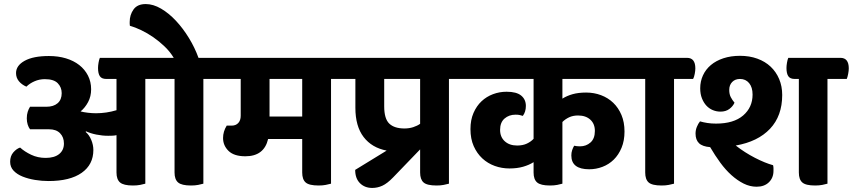

<svg xmlns="http://www.w3.org/2000/svg" viewBox="-20 -903 4202 946"><path d="M982 -514V2Q972 5 956.5 8Q941 11 921 11Q875 11 857.5 -4Q840 -19 840 -53V-514H696V2Q686 5 670.5 8Q655 11 635 11Q589 11 571.5 -4Q554 -19 554 -53V-237Q545 -235 535 -234.5Q525 -234 513 -234Q484 -234 454.5 -240Q425 -246 404 -256L402 -253Q419 -239 429.5 -214Q440 -189 440 -164Q440 -92 382.5 -51.5Q325 -11 219 -11Q186 -11 152.5 -16.5Q119 -22 91.5 -33Q64 -44 47 -62Q30 -80 30 -106Q30 -134 45.5 -152Q61 -170 79 -176Q101 -156 133.5 -140.5Q166 -125 205 -125Q248 -125 271.5 -144Q295 -163 295 -196Q295 -227 276 -246.5Q257 -266 222 -266H128Q121 -275 116.5 -289Q112 -303 112 -320Q112 -338 116.5 -352Q121 -366 128 -377H208Q244 -377 264 -394.5Q284 -412 284 -444Q284 -473 264.5 -493Q245 -513 201 -513Q174 -513 150 -502.5Q126 -492 110 -476Q87 -486 73 -503Q59 -520 59 -543Q59 -580 101.5 -603.5Q144 -627 221 -627Q267 -627 305 -615.5Q343 -604 370.5 -582.5Q398 -561 413.5 -530.5Q429 -500 429 -463Q429 -428 414 -400Q399 -372 377 -354Q392 -350 413 -347.5Q434 -345 453 -345Q504 -345 554 -360V-514H504Q481 -514 472 -527.5Q463 -541 463 -568Q463 -579 465.5 -594Q468 -609 472 -618H836Q818 -648 791.5 -673.5Q765 -699 735.5 -719.5Q706 -740 675.5 -754.5Q645 -769 620 -776Q619 -781 619 -785.5Q619 -790 619 -795Q619 -830 638 -856.5Q657 -883 698 -883Q735 -883 773.5 -860.5Q812 -838 847 -800.5Q882 -763 911 -715.5Q940 -668 958 -618H1046Q1087 -618 1087 -566Q1087 -555 1084 -539Q1081 -523 1077 -514Z M1611 -514V2Q1600 5 1585 8Q1570 11 1550 11Q1503 11 1486 -4Q1469 -19 1469 -53V-218H1301Q1281 -133 1189 -133Q1133 -133 1106 -159.5Q1079 -186 1079 -223Q1079 -255 1097 -284H1121Q1142 -284 1154 -297Q1166 -310 1166 -333V-514H1062Q1039 -514 1030 -527.5Q1021 -541 1021 -568Q1021 -579 1023.5 -594Q1026 -609 1030 -618H1674Q1715 -618 1715 -566Q1715 -555 1712.5 -539Q1710 -523 1705 -514ZM1308 -329H1469V-514H1308Z M2192 -514V2Q2181 5 2166 8Q2151 11 2131 11Q2084 11 2067 -4Q2050 -19 2050 -53V-167L1917 -29Q1888 1 1864 12Q1840 23 1814 23Q1777 23 1753.5 -0.5Q1730 -24 1730 -66L1885 -161Q1812 -175 1771.5 -228Q1731 -281 1731 -372V-514H1682Q1659 -514 1650 -527.5Q1641 -541 1641 -568Q1641 -579 1643.5 -594Q1646 -609 1650 -618H2256Q2297 -618 2297 -566Q2297 -555 2294 -539Q2291 -523 2287 -514ZM1973 -270Q1996 -270 2016 -276.5Q2036 -283 2050 -293V-514H1873V-379Q1873 -318 1898 -294Q1923 -270 1973 -270Z M2751 -514V-417Q2773 -431 2801.5 -439Q2830 -447 2868 -447Q2907 -447 2941.5 -434Q2976 -421 3001.5 -396.5Q3027 -372 3042 -336.5Q3057 -301 3057 -255Q3057 -210 3042.5 -175Q3028 -140 3004 -116.5Q2980 -93 2948.5 -81Q2917 -69 2883 -69Q2795 -69 2795 -137Q2795 -151 2799 -163Q2803 -175 2809 -185Q2822 -182 2838 -182Q2868 -182 2889.5 -201Q2911 -220 2911 -258Q2911 -293 2888.5 -313.5Q2866 -334 2828 -334Q2803 -334 2784 -325Q2765 -316 2751 -302V2Q2741 5 2725.5 8Q2710 11 2690 11Q2644 11 2626.5 -4Q2609 -19 2609 -53V-104Q2587 -90 2557.5 -81.5Q2528 -73 2490 -73Q2452 -73 2417.5 -85.5Q2383 -98 2356.5 -122.5Q2330 -147 2314 -183Q2298 -219 2298 -267Q2298 -312 2313 -346.5Q2328 -381 2352.5 -404Q2377 -427 2409 -439Q2441 -451 2476 -451Q2525 -451 2548 -432Q2571 -413 2571 -381Q2571 -352 2556 -332Q2549 -334 2541.5 -336Q2534 -338 2520 -338Q2488 -338 2466 -319Q2444 -300 2444 -263Q2444 -228 2467 -207Q2490 -186 2528 -186Q2556 -186 2576 -195.5Q2596 -205 2609 -219V-514H2267Q2244 -514 2235 -527.5Q2226 -541 2226 -568Q2226 -579 2228.5 -594Q2231 -609 2235 -618H3083Q3123 -618 3123 -566Q3123 -555 3120.5 -539Q3118 -523 3113 -514Z M3301 -514V2Q3290 5 3275 8Q3260 11 3240 11Q3193 11 3176 -4Q3159 -19 3159 -53V-514H3094Q3071 -514 3062 -527.5Q3053 -541 3053 -568Q3053 -579 3055.5 -594Q3058 -609 3062 -618H3365Q3406 -618 3406 -566Q3406 -555 3403 -539Q3400 -523 3395 -514Z M3834 -435Q3834 -332 3774 -268.5Q3714 -205 3605 -186Q3650 -151 3699.5 -125.5Q3749 -100 3789 -89Q3791 -81 3791 -74.5Q3791 -68 3791 -61Q3791 -27 3768.5 -5Q3746 17 3708 17Q3675 17 3644 1.5Q3613 -14 3584 -40Q3555 -66 3529 -101.5Q3503 -137 3479 -178Q3441 -181 3424 -197.5Q3407 -214 3407 -245Q3407 -262 3413.5 -278Q3420 -294 3429 -305Q3446 -300 3465.5 -297Q3485 -294 3508 -294Q3595 -294 3641.5 -334Q3688 -374 3688 -437Q3688 -473 3671 -493.5Q3654 -514 3626 -514Q3602 -514 3587.5 -499Q3573 -484 3573 -460Q3573 -439 3580.5 -424.5Q3588 -410 3599 -397Q3591 -379 3573.5 -366Q3556 -353 3530 -353Q3510 -353 3492 -360.5Q3474 -368 3460.5 -382.5Q3447 -397 3438.5 -418.5Q3430 -440 3430 -468Q3430 -502 3443.5 -531.5Q3457 -561 3482.5 -582.5Q3508 -604 3544.5 -616Q3581 -628 3626 -628Q3673 -628 3711.5 -614Q3750 -600 3777 -574.5Q3804 -549 3819 -513.5Q3834 -478 3834 -435ZM4057 -514V2Q4047 5 4031.5 8Q4016 11 3996 11Q3950 11 3933 -4Q3916 -19 3916 -53V-514H3896Q3873 -514 3864 -527.5Q3855 -541 3855 -568Q3855 -579 3857.5 -594Q3860 -609 3864 -618H4121Q4162 -618 4162 -566Q4162 -555 4159 -539Q4156 -523 4152 -514Z"/></svg>

Font: Baloo 2
Style: Bold
Weight: 700
Designer: Sarang Kulkarni and Ek Type
Foundry: Ek Type
Version: Version 1.640;hotconv 1.0.111;makeotfexe 2.5.65597; ttfautoh